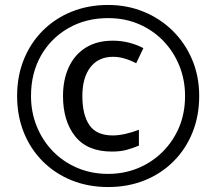

<svg xmlns="http://www.w3.org/2000/svg" viewBox="-20 -744 872 774"><path d="M416 10Q336 10 269 -17Q202 -44 152.5 -93.5Q103 -143 76 -210Q49 -277 49 -357Q49 -437 76 -504Q103 -571 152.5 -620.5Q202 -670 269 -697Q336 -724 416 -724Q492 -724 558.5 -697Q625 -670 675.5 -620.5Q726 -571 754.5 -504Q783 -437 783 -357Q783 -277 756 -210Q729 -143 679.5 -93.5Q630 -44 563 -17Q496 10 416 10ZM416 -43Q480 -43 536 -66Q592 -89 635 -131.5Q678 -174 702 -231Q726 -288 726 -357Q726 -422 703 -479Q680 -536 638.5 -579Q597 -622 540.5 -646.5Q484 -671 416 -671Q326 -671 255.5 -630.5Q185 -590 145 -519.5Q105 -449 105 -357Q105 -292 128 -235Q151 -178 192.5 -135Q234 -92 291 -67.5Q348 -43 416 -43ZM431 -133Q332 -133 283 -194.5Q234 -256 234 -357Q234 -422 257 -472.5Q280 -523 325 -551.5Q370 -580 435 -580Q500 -580 558 -550L529 -489Q479 -515 436 -515Q377 -515 344.5 -473Q312 -431 312 -357Q312 -281 340.5 -239.5Q369 -198 435 -198Q458 -198 486.5 -204.5Q515 -211 540 -221V-157Q516 -147 491 -140Q466 -133 431 -133Z"/></svg>

Font: Noto IKEA Latin
Style: Italic
Weight: 400
Italic angle: -12°
Designer: Monotype Design Team
Foundry: Monotype Imaging Inc.
Version: Version 1.0